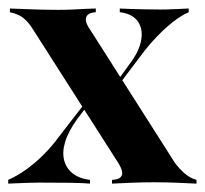

<svg xmlns="http://www.w3.org/2000/svg" viewBox="-22 -438 489 458"><path d="M245.2 0V-8.9Q260.5 -9.7 265.7 -15.3Q271 -21 269 -29.8Q266.9 -38.7 259.7 -50L57.3 -366.9Q47.6 -382.3 39.1 -390.3Q30.6 -398.4 21.8 -402.4Q12.9 -406.5 1.6 -408.9V-417.7Q22.6 -416.9 54.8 -415.7Q87.1 -414.5 117.7 -414.5Q134.7 -414.5 151.6 -415.3Q168.5 -416.1 183.1 -416.9Q197.6 -417.7 206.5 -417.7V-408.9Q192.7 -408.1 187.1 -402.4Q181.5 -396.8 183.1 -387.9Q184.7 -379 192.7 -367.7L394.4 -50.8Q404.8 -36.3 418.1 -24.6Q431.5 -12.9 446.8 -8.9V0Q430.6 -0.8 402.4 -2Q374.2 -3.2 345.2 -3.2Q317.7 -3.2 289.5 -2Q261.3 -0.8 245.2 0ZM-2.4 0V-8.9Q19.4 -18.5 40.7 -33.9Q62.1 -49.2 81.9 -69Q101.6 -88.7 116.9 -109.7L183.1 -195.2L188.7 -188.7L162.1 -154Q140.3 -123.4 133.1 -98.4Q125.8 -73.4 131.5 -54Q137.1 -34.7 153.2 -23Q169.4 -11.3 192.7 -8.9V0Q176.6 -1.6 141.9 -2Q107.3 -2.4 71.8 -2.4Q60.5 -2.4 49.6 -2Q38.7 -1.6 26.6 -1.2Q14.5 -0.8 -2.4 0ZM254.8 -226.6 249.2 -233.1 287.9 -286.3Q310.5 -316.1 314.9 -343.1Q319.4 -370.2 306 -387.9Q292.7 -405.6 263.7 -408.9V-417.7Q276.6 -416.9 292.3 -416.5Q308.1 -416.1 325.8 -415.7Q343.5 -415.3 361.3 -415.3Q377.4 -415.3 392.3 -416.1Q407.3 -416.9 428.2 -417.7V-408.9Q409.7 -400.8 390.3 -385.5Q371 -370.2 352.4 -350.8Q333.9 -331.5 318.5 -311.3Z"/></svg>

Font: Playfair 144pt SemiCondensed ExtraBold
Style: Regular
Weight: 800
Width: 4
Designer: Claus Eggers Sørensen
Foundry: Claus Eggers Sørensen
Version: Version 2.203